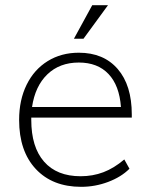

<svg xmlns="http://www.w3.org/2000/svg" viewBox="-20 -716 581 743"><path d="M101 -261V-252Q101 -147 150.5 -90.5Q200 -34 292 -34Q339 -34 380 -49.5Q421 -65 461 -99L481 -63Q449 -31 398.5 -12Q348 7 294 7Q183 7 118.5 -62Q54 -131 54 -252Q54 -329 83 -388Q112 -447 164.5 -479.5Q217 -512 285 -512Q381 -512 435.5 -449Q490 -386 490 -273V-261ZM104 -302H448Q442 -385 400 -429.5Q358 -474 285 -474Q211 -474 163.5 -428.5Q116 -383 104 -302ZM303 -566H266L337 -696H398Z"/></svg>

Font: MuliDisplayVN ExtraLight
Style: Regular
Weight: 200
Designer: Vernon Adams
Foundry: Vernon Adams
Version: Version 2.100